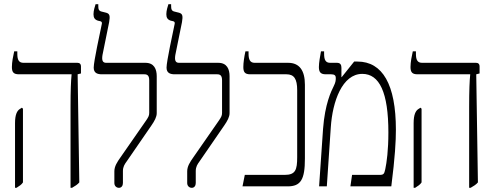

<svg xmlns="http://www.w3.org/2000/svg" viewBox="-20 -893 2367 920"><path d="M318 7H325C339 -1 352 -9 360 -19L352 -537L368 -541V-574C368 -587 361 -592 351 -592H93C71 -592 63 -605 63 -635V-647H48C43 -625 37 -595 37 -572C37 -547 45 -537 71 -537H323V-535C320 -507 318 -458 318 -382ZM52 7H59C73 -2 83 -8 90 -19V-372L85 -377L74 -370C62 -362 52 -344 52 -303Z M550 7C562 7 569 -3 569 -16V-73C569 -94 577 -106 588 -121L705 -291C721 -314 731 -333 731 -351V-528C731 -561 719 -592 677 -592H489C472 -592 467 -603 471 -629L503 -787C508 -817 506 -827 489 -832L469 -837C453 -840 451 -849 451 -865V-873H438C435 -863 428 -843 428 -825C428 -808 434 -799 449 -794L462 -791C470 -788 469 -782 467 -774C460 -739 429 -599 429 -569C429 -542 448 -537 469 -537H672C687 -537 695 -530 695 -508V-352C695 -339 691 -332 681 -317L558 -140C541 -116 528 -96 528 -72V-16C528 -2 538 7 550 7Z M899 7C911 7 918 -3 918 -16V-73C918 -94 926 -106 937 -121L1054 -291C1070 -314 1080 -333 1080 -351V-528C1080 -561 1068 -592 1026 -592H838C821 -592 816 -603 820 -629L852 -787C857 -817 855 -827 838 -832L818 -837C802 -840 800 -849 800 -865V-873H787C784 -863 777 -843 777 -825C777 -808 783 -799 798 -794L811 -791C819 -788 818 -782 816 -774C809 -739 778 -599 778 -569C778 -542 797 -537 818 -537H1021C1036 -537 1044 -530 1044 -508V-352C1044 -339 1040 -332 1030 -317L907 -140C890 -116 877 -96 877 -72V-16C877 -2 887 7 899 7Z M1142 0H1358C1421 0 1441 -32 1441 -133V-487C1441 -555 1415 -592 1361 -592H1200C1178 -592 1171 -608 1171 -636V-647H1156C1150 -620 1146 -592 1146 -572C1146 -549 1152 -537 1179 -537H1353C1389 -537 1404 -515 1404 -461V-140C1404 -79 1396 -55 1344 -55H1153Z M1509 0H1546L1565 -282C1573 -407 1620 -539 1716 -539C1798 -539 1841 -451 1841 -258C1841 -173 1833 -115 1826 -82C1821 -59 1818 -55 1798 -55H1667L1659 0H1855C1873 -141 1877 -217 1877 -271C1877 -488 1813 -598 1693 -598H1677L1617 -523L1616 -524V-568C1616 -581 1612 -592 1595 -592H1562C1539 -592 1533 -608 1533 -636V-647H1518C1514 -624 1508 -593 1508 -572C1508 -549 1515 -537 1541 -537H1567C1583 -537 1589 -531 1589 -520C1589 -507 1588 -498 1579 -480C1567 -456 1537 -395 1528 -276Z M2228 7H2235C2249 -1 2262 -9 2270 -19L2262 -537L2278 -541V-574C2278 -587 2271 -592 2261 -592H2003C1981 -592 1973 -605 1973 -635V-647H1958C1953 -625 1947 -595 1947 -572C1947 -547 1955 -537 1981 -537H2233V-535C2230 -507 2228 -458 2228 -382ZM1962 7H1969C1983 -2 1993 -8 2000 -19V-372L1995 -377L1984 -370C1972 -362 1962 -344 1962 -303Z"/></svg>

Font: Noto Serif Hebrew ExtraCondensed Light
Style: Regular
Weight: 300
Width: 2
Designer: Monotype Design Team
Foundry: Monotype Imaging Inc.
Version: Version 2.004